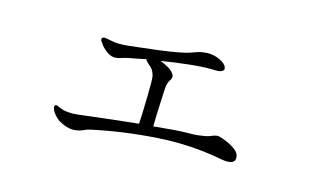

<svg xmlns="http://www.w3.org/2000/svg" viewBox="-57 -583 1115 681"><g transform="rotate(15 500.0 -243.0)"><path d="M828 -109Q834 -74 776 -85Q662 -107 540 -99Q418 -91 302 -66Q292 -64 277 -57Q262 -50 240.5 -50Q219 -50 189 -67Q168 -83 160 -100Q158 -105 157.5 -109.5Q157 -114 160 -118Q164 -120 171 -116.5Q178 -113 187 -110Q195 -107 210.5 -105.5Q226 -104 244 -106Q252 -107 285.5 -111Q319 -115 366.5 -120.5Q414 -126 464 -131Q465 -149 466 -176Q467 -203 467.5 -231Q468 -259 468 -280.5Q468 -302 466 -308Q462 -325 452.5 -334.5Q443 -344 438 -348Q431 -354 430 -359Q413 -355 400 -352.5Q387 -350 380 -349Q354 -344 346 -341Q338 -338 328 -336Q307 -333 289.5 -346.5Q272 -360 266 -370Q262 -375 258.5 -380.5Q255 -386 259 -391Q262 -396 276 -393Q283 -392 300.5 -388.5Q318 -385 352 -388Q369 -390 400.5 -393.5Q432 -397 467.5 -401.5Q503 -406 532.5 -411.5Q562 -417 575 -422Q593 -428 601.5 -431Q610 -434 632 -436Q656 -437 679 -426.5Q702 -416 706 -402Q709 -394 701.5 -389Q694 -384 681 -384Q639 -386 583.5 -380Q528 -374 480 -366Q494 -361 512 -350.5Q530 -340 535 -326Q537 -318 531 -309.5Q525 -301 522 -288Q521 -285 520 -267Q519 -249 518 -224.5Q517 -200 516 -176Q515 -152 515 -135Q554 -139 586 -141.5Q618 -144 635 -144Q655 -144 664.5 -144.5Q674 -145 693 -148Q710 -150 725 -156.5Q740 -163 750 -161Q760 -159 778 -151.5Q796 -144 811 -133Q826 -122 828 -109Z"/></g></svg>

Font: Shippori Mincho TTF
Style: Regular
Weight: 400
Version: Version 2.100